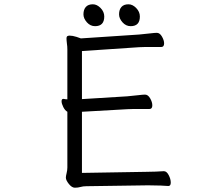

<svg xmlns="http://www.w3.org/2000/svg" viewBox="-20 -865 1040 895"><path d="M589 -743Q567 -743 551 -761Q535 -779 535 -798Q535 -820 546 -832.5Q557 -845 579 -845Q598 -845 615 -827.5Q632 -810 632 -788Q632 -743 589 -743ZM423 -743Q401 -743 385 -761Q369 -779 369 -798Q369 -820 380 -832.5Q391 -845 413 -845Q432 -845 449 -827.5Q466 -810 466 -788Q466 -743 423 -743ZM764 2Q756 1 729.5 0Q703 -1 677 -1H661L383 3Q367 3 355.5 6.5Q344 10 329 10Q315 10 301 -7.5Q287 -25 287 -37Q287 -44 290.5 -58Q294 -72 294 -84V-344Q283 -350 275 -366Q267 -382 267 -393Q267 -404 275 -404H277Q281 -403 285.5 -402.5Q290 -402 294 -402V-604Q294 -620 294 -634.5Q294 -649 292 -661Q291 -670 290.5 -675.5Q290 -681 290 -685Q290 -695 295 -697Q300 -699 304 -699Q318 -699 337 -693Q356 -687 357 -686L628 -704Q651 -706 676.5 -709Q702 -712 711 -712Q725 -712 735 -694.5Q745 -677 745 -663Q745 -646 732 -646H690Q675 -646 659 -646Q643 -646 629 -645L362 -627V-403L573 -416Q596 -418 621.5 -421Q647 -424 656 -424Q670 -424 680 -406.5Q690 -389 690 -374Q690 -357 677 -357H635Q620 -357 604 -357Q588 -357 574 -356L362 -344V-59L660 -64Q682 -64 705 -65Q728 -66 743 -67H744Q757 -67 766.5 -48.5Q776 -30 776 -14Q776 2 765 2Z"/></svg>

Font: Moon Stars Kai HW
Style: Regular
Weight: 400
Designer: GuiWonder
Version: Version 1.101